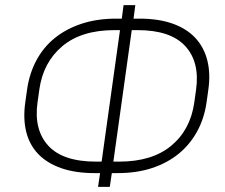

<svg xmlns="http://www.w3.org/2000/svg" viewBox="-20 -726 880 752"><path d="M789 -325Q780 -262 752 -211Q724 -160 680 -124Q636 -88 576 -68Q516 -48 441 -48H418L410 6H364L372 -48H350Q275 -48 219.5 -67.5Q164 -87 129.5 -123Q95 -159 82.5 -210.5Q70 -262 79 -325L86 -375Q95 -438 122.5 -489.5Q150 -541 194.5 -577Q239 -613 299.5 -633Q360 -653 435 -653H457L464 -706H510L503 -653H526Q601 -653 656 -633.5Q711 -614 745 -577.5Q779 -541 792 -489.5Q805 -438 796 -375ZM496 -608 424 -93H447Q576 -93 651 -155.5Q726 -218 741 -325L748 -375Q763 -483 705.5 -545.5Q648 -608 519 -608ZM127 -325Q112 -218 169 -155.5Q226 -93 356 -93H378L450 -608H428Q299 -608 224 -545Q149 -482 134 -375Z"/></svg>

Font: Retni Sans Light
Style: Italic
Weight: 300
Italic angle: -8°
Designer: Vitaly Kuzmin
Foundry: ParaType Ltd.
Version: Version 1.00;June 10, 2019;FontCreator 11.5.0.2425 64-bit; t